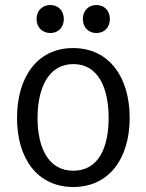

<svg xmlns="http://www.w3.org/2000/svg" viewBox="-20 -734 585 767"><path d="M235 -658C235 -624 212 -602 181 -602C150 -602 126 -624 126 -658C126 -692 150 -714 181 -714C212 -714 235 -692 235 -658ZM419 -658C419 -624 396 -602 365 -602C334 -602 311 -624 311 -658C311 -692 334 -714 365 -714C396 -714 419 -692 419 -658ZM498 -263C498 -101 416 13 273 13C129 13 48 -101 48 -263C48 -426 129 -542 272 -542C416 -542 498 -426 498 -263ZM414 -263C414 -378 375 -478 273 -478C171 -478 130 -378 130 -263C130 -147 171 -52 273 -52C375 -52 414 -147 414 -263Z"/></svg>

Font: Repo Regular
Style: Regular
Weight: 400
Designer: Stefan Peev
Foundry: Context Ltd
Version: Version 1.502